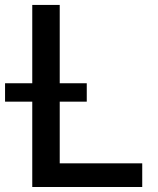

<svg xmlns="http://www.w3.org/2000/svg" viewBox="-49 -747 633 767"><path d="M189.6 -94.5H519.2V0H79.9V-340.9H-28.8V-414.4H79.9V-727.3H189.6V-414.4H297.6V-340.9H189.6Z"/></svg>

Font: TID UI Medium
Style: Regular
Weight: 500
Designer: The TID Project Authors
Foundry: Bakken & Bæck
Version: Version 1.001;hotconv 1.0.109;makeotfexe 2.5.65596